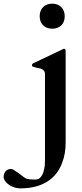

<svg xmlns="http://www.w3.org/2000/svg" viewBox="-141 -727 447 1050"><path d="M-121 240C-121 248 -118 256 -113 263C-97.2 285.1 -66.5 303 -28 303C91 303 169.1 249.8 200 160C212 129 218 93 218 52V-449C218 -456 215 -460 210 -460H207C206 -459 204 -459 203 -458L41 -381C38 -380 36 -378 36 -376C34 -375 34 -373 34 -372C34 -368 34 -366 36 -364C43.5 -360.3 52.5 -358.4 62 -356C83 -353 105 -346.4 105 -323V145C105 154 104 165 104 178C100 203.9 95.5 227.5 80 243C74 251 64 255 53 255C44 255 37 255 30 254C24 254 18 254 14 252C2.5 252 -6.2 245.1 -13 240C-34.5 223.1 -46.8 213.9 -65 203C-71.6 199 -74.9 197 -82 197C-106 197 -121 217.1 -121 240ZM145 -570C186.8 -570 213 -597.2 213 -638C213 -678.7 186.3 -707 145 -707C103.2 -707 76 -680.3 76 -638C76 -596.7 103.3 -570 145 -570Z"/></svg>

Font: fbb
Style: Bold
Weight: 400
Designer: David J. Perry, Michael Sharpe
Version: Version 1.045